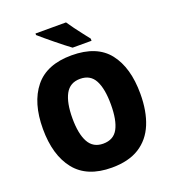

<svg xmlns="http://www.w3.org/2000/svg" viewBox="-164 -1050 1060 1182"><g transform="rotate(-20 366.0 -458.5)"><path d="M685 -358Q685 -244 651 -161.5Q617 -79 546.5 -34.5Q476 10 366 10Q204 10 125.5 -88.5Q47 -187 47 -359Q47 -530 125.5 -627.5Q204 -725 367 -725Q532 -725 608.5 -627.5Q685 -530 685 -358ZM240 -358Q240 -257 270 -202Q300 -147 366 -147Q434 -147 463 -201Q492 -255 492 -358Q492 -461 463 -516Q434 -571 367 -571Q300 -571 270 -515.5Q240 -460 240 -358ZM405 -927Q419 -906 439.5 -878Q460 -850 480.5 -824Q501 -798 514 -781V-767H390Q373 -779 348 -799Q323 -819 295.5 -841Q268 -863 244 -883.5Q220 -904 205 -917V-927Z"/></g></svg>

Font: Noto Sans Lao Looped SemiCondensed Black
Style: Regular
Weight: 900
Width: 4
Designer: Mark Frömberg, Ben Mitchell
Foundry: The Fontpad Ltd
Version: Version 1.002; ttfautohint (v1.8.4.7-5d5b)